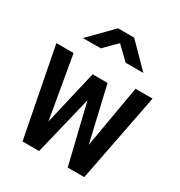

<svg xmlns="http://www.w3.org/2000/svg" viewBox="-183 -910 967 1034"><g transform="rotate(30 300.0 -392.5)"><path d="M600 -550 493 0H390L301 -367L212 0H109L2 -550H109L176 -163L255 -502H348L427 -163L494 -550ZM112 -645 250 -785H350L488 -645H378L299 -721L223 -645Z"/></g></svg>

Font: Tiny SemiBold
Style: Regular
Weight: 600
Designer: Philipp Nurullin, Konstantin Bulenkov
Foundry: JetBrains
Version: Version 2.251; ttfautohint (v1.8.4.7-5d5b)